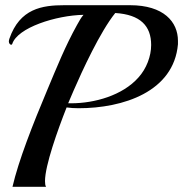

<svg xmlns="http://www.w3.org/2000/svg" viewBox="-20 -718 704 738"><path d="M664 -548C664 -552 664 -557 664 -561C664 -634 609 -698 480 -698H274C258 -698 242 -698 227 -698C142 -698 56 -685 16 -569C15 -565 14 -562 14 -559C14 -551 19 -546 23 -546C25 -546 26 -547 27 -549C47 -612 196 -659 301 -661C292 -651 285 -638 276 -622C230 -539 199 -461 162 -373C106 -240 51 -100 28 0H157C154 -5 153 -12 153 -22C153 -82 202 -219 236 -305C250 -303 266 -302 282 -302C453 -302 648 -365 664 -548ZM512 -420C451 -351 343 -321 254 -321C250 -321 246 -321 242 -321L263 -370C296 -446 365 -596 423 -668C520 -662 561 -618 561 -545C561 -502 543 -454 512 -420Z"/></svg>

Font: Playball
Style: Regular
Weight: 400
Designer: Robert E. Leuschke
Foundry: Robert E. Leuschke
Version: Version 1.001